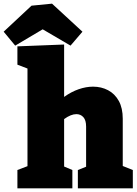

<svg xmlns="http://www.w3.org/2000/svg" viewBox="-88 -1028 748 1048"><path d="M7 0V-100L62 -121V-654L7 -675V-775L262 -785V-499Q301 -527 341.5 -541Q382 -555 420 -555Q465 -555 502 -535.5Q539 -516 560.5 -477Q582 -438 582 -380V-122L637 -100V0H337V-100L382 -118V-337Q382 -372 367 -388.5Q352 -405 329 -405Q299 -405 262 -378V-119L307 -100V0ZM-5 -779 -68 -855 84 -997 196 -1008 362 -855 297 -779 145 -868Z"/></svg>

Font: Bitter Black
Style: Regular
Weight: 900
Designer: Sol Matas, and Bitter project Authors
Foundry: Sol Matas
Version: Version 2.001